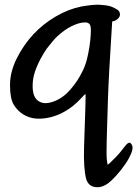

<svg xmlns="http://www.w3.org/2000/svg" viewBox="-20 -514 582 814"><path d="M324.2 -486.3Q368.2 -494.1 397.5 -494.1Q403.8 -494.1 409.7 -493.2Q439.9 -491.2 454.6 -484.9Q469.2 -478.5 478.3 -472.4Q487.3 -466.3 488.5 -454.8Q489.7 -443.4 479.2 -434.1Q468.8 -424.8 455.6 -422.9Q440.4 -185.5 437.5 -88.9Q434.6 7.8 432.6 74.5Q430.7 141.1 432.9 162.4Q435.1 183.6 436.8 183.6Q438.5 183.6 444.8 178Q451.2 172.4 469.7 153.6Q488.3 134.8 507.8 108.4Q527.3 82 536.1 95.7Q542 103 542 113.3Q542 116.7 541 121.1Q538.6 133.8 526.9 156Q515.1 178.2 493.7 205.6Q472.2 232.9 449.7 253.7Q427.2 274.4 405.8 278.3Q399.9 279.8 393.1 279.8Q356.9 279.8 345.7 246.1Q333.5 200.7 336.4 107.7Q339.4 14.6 341.8 -54.4Q344.2 -123.5 341.3 -110.8Q347.7 -123.5 328.6 -102.3Q309.6 -81.1 289.1 -64.7Q268.6 -48.3 242.4 -34.9Q216.3 -21.5 185.8 -15.1Q155.3 -8.8 128.7 -11.7Q102.1 -14.6 78.4 -29.1Q54.7 -43.5 38.6 -69.6Q22.5 -95.7 22.5 -151.9V-153.8Q22.5 -209 50.8 -266.1Q80.1 -324.2 121.3 -368.4Q162.6 -412.6 215.8 -443.8Q269 -475.1 324.2 -486.3ZM177.2 -306.6Q149.4 -264.2 134.8 -228Q120.1 -191.9 118.7 -161.1Q117.2 -130.4 123.5 -112.1Q129.9 -93.8 143.6 -85.2Q157.2 -76.7 172.6 -76.7Q188 -76.7 206.5 -83.3Q225.1 -89.8 243.4 -102.5Q261.7 -115.2 278.3 -134.3Q294.9 -153.3 307.4 -172.4Q319.8 -191.4 330.8 -213.9Q341.8 -236.3 348.4 -262.2Q355 -288.1 359.4 -317.4Q363.8 -346.7 364.7 -368.2Q365.7 -389.6 364.7 -397.2Q363.8 -404.8 361.3 -409.2Q358.9 -413.6 353.5 -416.3Q348.1 -418.9 343.3 -419.2Q338.4 -419.4 327.9 -418Q317.4 -416.5 306.4 -412.6Q295.4 -408.7 282.2 -402.3Q269 -396 252.9 -384.5Q236.8 -373 222.7 -359.9Q208.5 -346.7 177.2 -306.6Z"/></svg>

Font: Myanmar Kalay
Style: Regular
Weight: 400
Designer: Khon Soe Zaw Thu
Foundry: PaOh Unicode khonsoezawthu@gmail.com and @hotmail.com
Version: Version 1.20 December 6, 2016